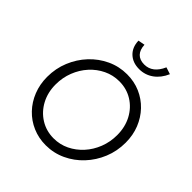

<svg xmlns="http://www.w3.org/2000/svg" viewBox="-246 -1104 1286 1286"><g transform="rotate(45 397.5 -461.0)"><path d="M392 11Q325 11 267 -14Q209 -39 166 -84Q123 -129 99 -189.5Q75 -250 75 -320Q75 -400 104 -470.5Q133 -541 183.5 -595Q234 -649 300.5 -680Q367 -711 442 -711Q510 -711 567.5 -686Q625 -661 668 -616Q711 -571 735 -511Q759 -451 759 -380Q759 -300 730 -229.5Q701 -159 650.5 -105Q600 -51 533.5 -20Q467 11 392 11ZM397 -59Q456 -59 507.5 -84Q559 -109 598.5 -152.5Q638 -196 660.5 -253.5Q683 -311 683 -376Q683 -452 651 -512Q619 -572 563.5 -606.5Q508 -641 438 -641Q379 -641 327 -616Q275 -591 235.5 -547.5Q196 -504 173.5 -446.5Q151 -389 151 -324Q151 -249 183 -189Q215 -129 271 -94Q327 -59 397 -59ZM474 -792Q413 -792 375.5 -827.5Q338 -863 336 -924L384 -933Q386 -887 409.5 -862.5Q433 -838 476 -838Q555 -838 595 -930L644 -914Q619 -856 574.5 -824Q530 -792 474 -792Z"/></g></svg>

Font: Red Hat Text
Style: Italic
Weight: 300
Italic angle: -12°
Designer: Pentagram, MCKL
Foundry: Pentagram, MCKL
Version: Version 1.023